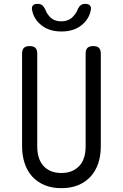

<svg xmlns="http://www.w3.org/2000/svg" viewBox="-20 -970 640 1000"><path d="M95 -690Q95 -711 104.5 -720.5Q114 -730 134 -730Q155 -730 164.5 -720.5Q174 -711 174 -690V-207Q174 -176 181.5 -151Q189 -126 205 -107.5Q221 -89 244.5 -79Q268 -69 300 -69Q332 -69 355.5 -79.5Q379 -90 395 -108Q411 -126 418.5 -151.5Q426 -177 426 -207V-690Q426 -711 435.5 -720.5Q445 -730 466 -730Q486 -730 495.5 -720.5Q505 -711 505 -690V-207Q505 -159 491.5 -119Q478 -79 452 -50.5Q426 -22 388 -6Q350 10 300 10Q250 10 212 -6Q174 -22 148 -50.5Q122 -79 108.5 -119.5Q95 -160 95 -207ZM147 -918Q144 -934 151.5 -942Q159 -950 176 -950Q185 -950 192.5 -947Q200 -944 204 -939Q213 -929 218 -915.5Q223 -902 233 -890Q256 -859 299 -859Q342 -859 366 -890Q377 -902 382 -915Q387 -928 395 -938Q400 -943 406.5 -946.5Q413 -950 423 -950Q440 -950 448 -942Q456 -934 453 -918Q445 -875 413 -846Q371 -806 300 -806Q229 -806 187 -846Q155 -875 147 -918Z"/></svg>

Font: Maple Mono NL Light
Style: Regular
Weight: 300
Monospace: yes
Designer: subframe7536
Version: Version 7.000